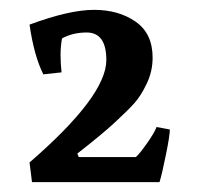

<svg xmlns="http://www.w3.org/2000/svg" viewBox="-20 -685 407 390"><path d="M40 -355Q196 -490 196 -563Q196 -619 156 -619Q128 -619 106 -607Q103 -591 103 -573.5Q103 -556 105 -538L68 -534Q49 -572 40 -635Q121 -665 171 -665Q221 -665 255.5 -641Q290 -617 290 -568Q290 -540 278 -515Q266 -490 253 -475.5Q240 -461 213.5 -436.5Q187 -412 137 -373L140 -366H256Q264 -373 279 -394.5Q294 -416 298 -427L325 -422Q325 -410 317 -370.5Q309 -331 304 -315H45Z"/></svg>

Font: Buenard
Style: Bold
Weight: 700
Foundry: FontFuror
Version: Version 1.002 2011